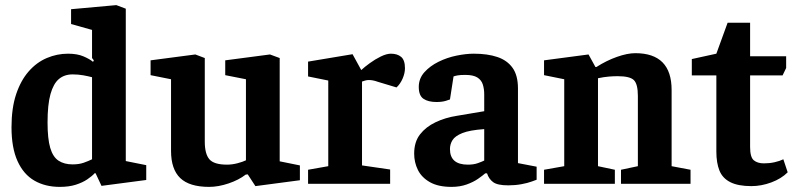

<svg xmlns="http://www.w3.org/2000/svg" viewBox="-20 -719 3121 751"><path d="M214 12Q157 12 114.5 -12.5Q72 -37 48.5 -89Q25 -141 25 -221Q25 -296 43 -350Q61 -404 92 -439.5Q123 -475 163 -492Q203 -509 246 -509Q282 -509 306.5 -498.5Q331 -488 344 -477L347 -483L340 -492V-602L258 -625V-683L435 -699L472 -685V-89L552 -73V-15L377 8L354 -41L351 -42Q340 -30 321.5 -17.5Q303 -5 276.5 3.5Q250 12 214 12ZM264 -76Q289 -76 307.5 -82.5Q326 -89 340 -96V-417Q325 -421 305.5 -424.5Q286 -428 264 -428Q232 -428 210.5 -410Q189 -392 177.5 -351Q166 -310 166 -240Q166 -176 176.5 -140.5Q187 -105 209 -90.5Q231 -76 264 -76Z M798 12Q721 12 685 -22.5Q649 -57 649 -129V-409L569 -425V-483L744 -506L781 -492V-165Q781 -117 799 -96Q817 -75 868 -75Q888 -75 909 -80.5Q930 -86 942 -92V-409L861 -425V-483L1036 -506L1074 -492V-88L1153 -72V-14L979 9L949 -37L941 -36Q914 -15 874 -1.5Q834 12 798 12Z M1185 0V-55L1264 -69V-404L1185 -420V-478L1359 -507L1393 -445Q1406 -457 1426.5 -472Q1447 -487 1469.5 -498Q1492 -509 1509 -509Q1534 -509 1549 -496.5Q1564 -484 1564 -452Q1564 -433 1555 -412Q1546 -391 1531 -377L1458 -399Q1447 -403 1438.5 -404.5Q1430 -406 1423 -406Q1415 -406 1408.5 -404Q1402 -402 1396 -400V-72L1506 -56V0Z M1746 12Q1694 12 1661.5 -6.5Q1629 -25 1614.5 -54.5Q1600 -84 1600 -118Q1600 -164 1623 -193.5Q1646 -223 1684 -241Q1722 -259 1767 -266L1874 -284V-350Q1874 -371 1868.5 -388.5Q1863 -406 1847 -416Q1831 -426 1800 -426Q1780 -426 1769.5 -424Q1759 -422 1754 -420L1740 -330Q1738 -329 1723.5 -324.5Q1709 -320 1687 -320Q1655 -320 1636.5 -332.5Q1618 -345 1618 -379Q1618 -412 1640 -436.5Q1662 -461 1695.5 -477.5Q1729 -494 1766 -501.5Q1803 -509 1833 -509Q1887 -509 1925.5 -496Q1964 -483 1985 -453.5Q2006 -424 2006 -373V-81L2079 -67V-16Q2076 -15 2060 -9Q2044 -3 2019.5 1.5Q1995 6 1968 6Q1926 6 1909 -6.5Q1892 -19 1885 -41H1878Q1869 -33 1850.5 -20Q1832 -7 1805.5 2.5Q1779 12 1746 12ZM1810 -75Q1832 -75 1848 -80.5Q1864 -86 1874 -91V-214Q1817 -210 1788.5 -198.5Q1760 -187 1750 -171Q1740 -155 1740 -136Q1740 -75 1810 -75Z M2108 0V-55L2187 -69V-409L2108 -425V-483L2282 -506L2309 -457H2313Q2352 -482 2393 -496.5Q2434 -511 2465 -511Q2536 -511 2571.5 -475Q2607 -439 2607 -367V-69L2681 -55V0H2409V-55L2475 -69V-344Q2475 -390 2459.5 -405.5Q2444 -421 2396 -421Q2380 -421 2361.5 -419.5Q2343 -418 2319 -413V-69L2385 -55V0Z M2919 9Q2867 9 2836.5 -6.5Q2806 -22 2794 -52Q2782 -82 2782 -126V-424H2686V-488L2782 -509L2826 -630H2914V-499H3055V-453L3041 -424H2914V-144Q2914 -104 2928.5 -92Q2943 -80 2968 -80Q2990 -80 3010 -84.5Q3030 -89 3044 -96L3061 -45Q3036 -20 2997 -5.5Q2958 9 2919 9Z"/></svg>

Font: Faustina Light
Style: Bold
Weight: 700
Version: Version 1.200